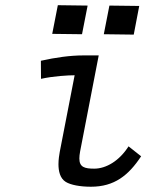

<svg xmlns="http://www.w3.org/2000/svg" viewBox="-20 -707 561 736"><path d="M201.7 -687.1 180.2 -577.2 294.4 -575.8 315.9 -685.6ZM399.4 -685.6 377.9 -575.8 492.7 -574.3 513.7 -684.2ZM299.8 -494.6C249 -494.6 193.8 -486.8 136.7 -474.1L137.2 -404.8C185.5 -415.5 242.2 -418.5 266.1 -418.5L209 -124.5C207 -112.8 204.1 -95.7 204.1 -77.6C204.1 -51.3 210 -23.4 231.9 -9.8C251 2 287.1 8.8 328.6 8.8C418.5 8.8 472.7 -34.7 521 -107.9L472.7 -146C437.5 -90.3 386.7 -60.5 341.3 -60.5C304.7 -60.5 284.2 -65.9 284.2 -99.6C284.2 -106.9 285.2 -116.2 287.1 -126.5C287.1 -126.5 332.5 -361.3 358.4 -494.6Z"/></svg>

Font: Fantasque Sans Mono
Style: RegItalic
Weight: 400
Italic angle: -11°
Monospace: yes
Designer: Jany Belluz
Version: Version 1.6.3